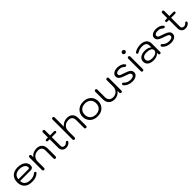

<svg xmlns="http://www.w3.org/2000/svg" viewBox="555 -2739 4728 4728"><g transform="rotate(-45 2919.0 -374.5)"><path d="M43 -247Q43 -365 115 -432.5Q187 -500 312 -500Q389 -500 449 -475.5Q509 -451 542.5 -406.5Q576 -362 576 -305Q576 -263 552.5 -240Q529 -217 488 -217H118Q118 -140 170 -96.5Q222 -53 315 -53Q372 -53 413 -65.5Q454 -78 490 -106Q509 -122 521 -122Q530 -122 538 -114Q552 -102 552 -89Q552 -79 540 -67Q499 -28 444 -9Q389 10 315 10Q185 10 114 -57Q43 -124 43 -247ZM466 -276Q484 -276 493 -283.5Q502 -291 502 -311Q502 -347 478 -376Q454 -405 410.5 -421Q367 -437 312 -437Q223 -437 171.5 -393.5Q120 -350 120 -276Z M690 -30V-460Q690 -479 699 -489.5Q708 -500 726 -500Q743 -500 752.5 -489.5Q762 -479 762 -460V-401Q799 -450 851.5 -475Q904 -500 967 -500Q1062 -500 1113.5 -447Q1165 -394 1165 -295V-30Q1165 -11 1155 -0.5Q1145 10 1128 10Q1110 10 1101 -0.5Q1092 -11 1092 -30V-295Q1092 -437 958 -437Q870 -437 816.5 -385Q763 -333 763 -247V-30Q763 -12 753.5 -1Q744 10 726 10Q709 10 699.5 -0.5Q690 -11 690 -30Z M1645 -78Q1645 -68 1636 -54Q1615 -25 1578 -7.5Q1541 10 1502 10Q1436 10 1398 -29Q1360 -68 1360 -136V-429H1306Q1266 -429 1266 -460Q1266 -474 1276.5 -482Q1287 -490 1306 -490H1360V-661Q1360 -680 1369.5 -690.5Q1379 -701 1397 -701Q1414 -701 1423.5 -690.5Q1433 -680 1433 -661V-490H1569Q1587 -490 1597.5 -482.5Q1608 -475 1608 -460Q1608 -429 1569 -429H1433V-130Q1433 -53 1505 -53Q1528 -53 1547 -62Q1566 -71 1585 -91Q1600 -107 1614 -107Q1623 -107 1634 -99Q1645 -90 1645 -78Z M1753 -30V-719Q1753 -738 1762.5 -748.5Q1772 -759 1789 -759Q1806 -759 1816 -748.5Q1826 -738 1826 -719V-401Q1863 -450 1915.5 -475Q1968 -500 2030 -500Q2125 -500 2176.5 -447Q2228 -394 2228 -295V-30Q2228 -11 2218 -0.5Q2208 10 2191 10Q2173 10 2164 -0.5Q2155 -11 2155 -30V-295Q2155 -437 2021 -437Q1933 -437 1879.5 -385Q1826 -333 1826 -247V-30Q1826 -12 1816.5 -1Q1807 10 1789 10Q1772 10 1762.5 -0.5Q1753 -11 1753 -30Z M2323 -245Q2323 -313 2354.5 -371.5Q2386 -430 2448 -465Q2510 -500 2597 -500Q2684 -500 2745.5 -465Q2807 -430 2838.5 -371.5Q2870 -313 2870 -245Q2870 -177 2838.5 -118.5Q2807 -60 2745.5 -25Q2684 10 2597 10Q2510 10 2448 -25Q2386 -60 2354.5 -118.5Q2323 -177 2323 -245ZM2796 -245Q2796 -335 2741.5 -386Q2687 -437 2597 -437Q2506 -437 2451.5 -386Q2397 -335 2397 -245Q2397 -155 2451.5 -104Q2506 -53 2597 -53Q2687 -53 2741.5 -104Q2796 -155 2796 -245Z M2981 -202V-460Q2981 -479 2991 -489.5Q3001 -500 3018 -500Q3035 -500 3044.5 -489.5Q3054 -479 3054 -460V-202Q3054 -131 3092 -92Q3130 -53 3198 -53Q3252 -53 3294 -77Q3336 -101 3359.5 -144Q3383 -187 3383 -243V-460Q3383 -479 3392.5 -489.5Q3402 -500 3420 -500Q3437 -500 3446.5 -489.5Q3456 -479 3456 -460V-30Q3456 -11 3446.5 -0.5Q3437 10 3420 10Q3402 10 3392.5 -1Q3383 -12 3383 -30V-89Q3346 -41 3297 -15.5Q3248 10 3190 10Q3092 10 3036.5 -46Q2981 -102 2981 -202Z M3579 -90Q3572 -100 3572 -110Q3572 -120 3577.5 -127.5Q3583 -135 3592 -139Q3600 -142 3605 -142Q3614 -142 3620.5 -137.5Q3627 -133 3636 -123Q3701 -54 3809 -54Q3861 -54 3893 -72Q3925 -90 3925 -122Q3925 -145 3912.5 -159.5Q3900 -174 3870.5 -186.5Q3841 -199 3774 -222Q3709 -244 3672 -264Q3635 -284 3617 -309.5Q3599 -335 3599 -372Q3599 -430 3649.5 -465Q3700 -500 3784 -500Q3846 -500 3899 -478.5Q3952 -457 3979 -421Q3987 -410 3987 -400Q3987 -385 3971 -376Q3961 -370 3951 -370Q3934 -370 3919 -385Q3893 -411 3862 -423.5Q3831 -436 3783 -436Q3730 -436 3702 -419Q3674 -402 3674 -371Q3674 -348 3685.5 -334.5Q3697 -321 3722.5 -310.5Q3748 -300 3812 -279Q3884 -255 3923.5 -233.5Q3963 -212 3980.5 -186Q3998 -160 3998 -122Q3998 -62 3945.5 -26Q3893 10 3809 10Q3739 10 3677 -16.5Q3615 -43 3579 -90Z M4114 -656Q4114 -677 4129.5 -692Q4145 -707 4167 -707Q4189 -707 4205.5 -691.5Q4222 -676 4222 -656Q4222 -636 4205.5 -621Q4189 -606 4167 -606Q4145 -606 4129.5 -620.5Q4114 -635 4114 -656ZM4131 -30V-460Q4131 -479 4140.5 -489.5Q4150 -500 4167 -500Q4185 -500 4194.5 -489.5Q4204 -479 4204 -460V-30Q4204 -11 4194.5 -0.5Q4185 10 4167 10Q4150 10 4140.5 -0.5Q4131 -11 4131 -30Z M4337 -152Q4337 -227 4395.5 -271Q4454 -315 4555 -315Q4614 -315 4659.5 -299Q4705 -283 4730 -256V-320Q4730 -377 4692.5 -407Q4655 -437 4583 -437Q4490 -437 4422 -393Q4405 -383 4394 -383Q4384 -383 4374 -391Q4363 -400 4363 -414Q4363 -429 4376 -439Q4412 -467 4467.5 -483.5Q4523 -500 4581 -500Q4687 -500 4745.5 -452Q4804 -404 4804 -317V-29Q4804 10 4768 10Q4752 10 4742 -0.5Q4732 -11 4732 -28V-64Q4670 10 4546 10Q4448 10 4392.5 -33Q4337 -76 4337 -152ZM4731 -157Q4731 -204 4685.5 -229.5Q4640 -255 4557 -255Q4487 -255 4449 -228.5Q4411 -202 4411 -152Q4411 -103 4448 -77Q4485 -51 4555 -51Q4633 -51 4682 -80.5Q4731 -110 4731 -157Z M4922 -90Q4915 -100 4915 -110Q4915 -120 4920.5 -127.5Q4926 -135 4935 -139Q4943 -142 4948 -142Q4957 -142 4963.5 -137.5Q4970 -133 4979 -123Q5044 -54 5152 -54Q5204 -54 5236 -72Q5268 -90 5268 -122Q5268 -145 5255.5 -159.5Q5243 -174 5213.5 -186.5Q5184 -199 5117 -222Q5052 -244 5015 -264Q4978 -284 4960 -309.5Q4942 -335 4942 -372Q4942 -430 4992.5 -465Q5043 -500 5127 -500Q5189 -500 5242 -478.5Q5295 -457 5322 -421Q5330 -410 5330 -400Q5330 -385 5314 -376Q5304 -370 5294 -370Q5277 -370 5262 -385Q5236 -411 5205 -423.5Q5174 -436 5126 -436Q5073 -436 5045 -419Q5017 -402 5017 -371Q5017 -348 5028.5 -334.5Q5040 -321 5065.5 -310.5Q5091 -300 5155 -279Q5227 -255 5266.5 -233.5Q5306 -212 5323.5 -186Q5341 -160 5341 -122Q5341 -62 5288.5 -26Q5236 10 5152 10Q5082 10 5020 -16.5Q4958 -43 4922 -90Z M5801 -78Q5801 -68 5792 -54Q5771 -25 5734 -7.5Q5697 10 5658 10Q5592 10 5554 -29Q5516 -68 5516 -136V-429H5462Q5422 -429 5422 -460Q5422 -474 5432.5 -482Q5443 -490 5462 -490H5516V-661Q5516 -680 5525.5 -690.5Q5535 -701 5553 -701Q5570 -701 5579.5 -690.5Q5589 -680 5589 -661V-490H5725Q5743 -490 5753.5 -482.5Q5764 -475 5764 -460Q5764 -429 5725 -429H5589V-130Q5589 -53 5661 -53Q5684 -53 5703 -62Q5722 -71 5741 -91Q5756 -107 5770 -107Q5779 -107 5790 -99Q5801 -90 5801 -78Z"/></g></svg>

Font: Kodchasan
Style: Regular
Weight: 400
Version: Version 1.000; ttfautohint (v1.6)